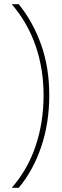

<svg xmlns="http://www.w3.org/2000/svg" viewBox="-20 -734 295 912"><path d="M214 -282Q214 -149 175.5 -36Q137 77 69 158H36Q113 69 150 -43Q187 -155 187 -281Q187 -406 149.5 -515.5Q112 -625 36 -714H69Q137 -630 175.5 -521.5Q214 -413 214 -282Z"/></svg>

Font: Noto Sans Khmer Condensed Thin
Style: Regular
Weight: 100
Width: 3
Designer: Danh Hong and the Monotype Design Team
Foundry: Monotype Imaging Inc.
Version: Version 2.004; ttfautohint (v1.8.4.7-5d5b)